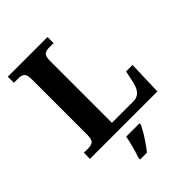

<svg xmlns="http://www.w3.org/2000/svg" viewBox="-263 -837 1180 1180"><g transform="rotate(-45 327.0 -246.5)"><path d="M28 0V-53H70Q92 -53 106.5 -64Q121 -75 121 -118V-596Q121 -639 106.5 -650Q92 -661 70 -661H28V-714H373V-661H331Q310 -661 295 -650.5Q280 -640 280 -600V-61H466Q489 -61 505.5 -71Q522 -81 532.5 -100.5Q543 -120 549 -148L565 -223H621L614 0ZM243 208Q253 178 264.5 136Q276 94 282 61H398V71Q389 92 373 119Q357 146 338.5 172.5Q320 199 303 221H243Z"/></g></svg>

Font: Noto Serif Khojki
Style: Bold
Weight: 700
Version: Version 2.003